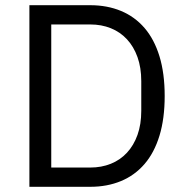

<svg xmlns="http://www.w3.org/2000/svg" viewBox="-20 -718 711 738"><path d="M93 -698H327Q392 -698 445 -676Q498 -654 535.5 -610.5Q573 -567 593 -501.5Q613 -436 613 -349Q613 -262 593 -196.5Q573 -131 535.5 -87.5Q498 -44 445 -22Q392 0 327 0H93ZM327 -74Q370 -74 406 -88.5Q442 -103 468 -131Q494 -159 508.5 -199.5Q523 -240 523 -292V-406Q523 -458 508.5 -498.5Q494 -539 468 -567Q442 -595 406 -609.5Q370 -624 327 -624H177V-74Z"/></svg>

Font: IBM Plex Sans Devanagari
Style: Regular
Weight: 400
Designer: Mike Abbink, Paul van der Laan, Pieter van Rosmalen, Erin McLaughlin
Foundry: Bold Monday
Version: Version 1.1